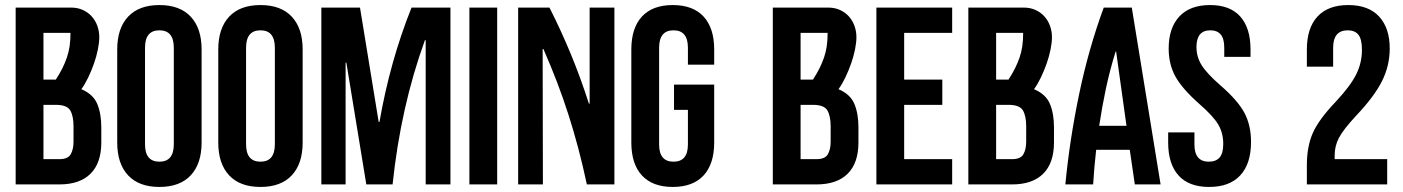

<svg xmlns="http://www.w3.org/2000/svg" viewBox="-20 -730 5554 760"><path d="M215 -100Q249 -100 260 -119.5Q271 -139 271 -169V-230Q271 -271 258 -293Q245 -315 201 -315H152V-100ZM152 -415H201Q216 -438 226.5 -459Q237 -480 244.5 -501.5Q252 -523 255.5 -546.5Q259 -570 259 -600H152ZM42 -700H261Q288 -700 309 -690Q330 -680 344 -664Q358 -648 365.5 -627Q373 -606 373 -583Q373 -562 367.5 -534.5Q362 -507 352 -478.5Q342 -450 329 -423Q316 -396 302 -377Q349 -357 365 -318.5Q381 -280 381 -226V-166Q381 -85 338.5 -42.5Q296 0 215 0H42Z M611 10Q530 10 487 -36Q444 -82 444 -166V-534Q444 -618 487 -664Q530 -710 611 -710Q692 -710 735 -664Q778 -618 778 -534V-166Q778 -82 735 -36Q692 10 611 10ZM611 -90Q668 -90 668 -159V-541Q668 -610 611 -610Q554 -610 554 -541V-159Q554 -90 611 -90Z M1011 10Q930 10 887 -36Q844 -82 844 -166V-534Q844 -618 887 -664Q930 -710 1011 -710Q1092 -710 1135 -664Q1178 -618 1178 -534V-166Q1178 -82 1135 -36Q1092 10 1011 10ZM1011 -90Q1068 -90 1068 -159V-541Q1068 -610 1011 -610Q954 -610 954 -541V-159Q954 -90 1011 -90Z M1252 -700H1405L1479 -247H1482Q1524 -488 1609 -700H1763V0H1665V-571H1662Q1614 -439 1582 -296Q1550 -153 1534 0H1430L1351 -482H1348V0H1252Z M1838 -700H1948V0H1838Z M2031 -700H2155Q2202 -607 2240.5 -513.5Q2279 -420 2311 -320H2314V-700H2412V0H2303Q2287 -75 2269 -143Q2251 -211 2230 -276.5Q2209 -342 2184.5 -406Q2160 -470 2131 -536H2128L2129 0H2031Z M2643 10Q2563 10 2521 -35.5Q2479 -81 2479 -166V-534Q2479 -619 2521 -664.5Q2563 -710 2643 -710Q2723 -710 2765 -664.5Q2807 -619 2807 -534V-474H2703V-541Q2703 -610 2646 -610Q2589 -610 2589 -541V-158Q2589 -90 2646 -90Q2703 -90 2703 -158V-295H2648V-395H2807V-166Q2807 -81 2765 -35.5Q2723 10 2643 10Z M3212 -100Q3246 -100 3257 -119.5Q3268 -139 3268 -169V-230Q3268 -271 3255 -293Q3242 -315 3198 -315H3149V-100ZM3149 -415H3198Q3213 -438 3223.5 -459Q3234 -480 3241.5 -501.5Q3249 -523 3252.5 -546.5Q3256 -570 3256 -600H3149ZM3039 -700H3258Q3285 -700 3306 -690Q3327 -680 3341 -664Q3355 -648 3362.5 -627Q3370 -606 3370 -583Q3370 -562 3364.5 -534.5Q3359 -507 3349 -478.5Q3339 -450 3326 -423Q3313 -396 3299 -377Q3346 -357 3362 -318.5Q3378 -280 3378 -226V-166Q3378 -85 3335.5 -42.5Q3293 0 3212 0H3039Z M3449 -700H3749V-600H3559V-415H3710V-315H3559V-100H3749V0H3449Z M3986 -100Q4020 -100 4031 -119.5Q4042 -139 4042 -169V-230Q4042 -271 4029 -293Q4016 -315 3972 -315H3923V-100ZM3923 -415H3972Q3987 -438 3997.5 -459Q4008 -480 4015.5 -501.5Q4023 -523 4026.5 -546.5Q4030 -570 4030 -600H3923ZM3813 -700H4032Q4059 -700 4080 -690Q4101 -680 4115 -664Q4129 -648 4136.5 -627Q4144 -606 4144 -583Q4144 -562 4138.5 -534.5Q4133 -507 4123 -478.5Q4113 -450 4100 -423Q4087 -396 4073 -377Q4120 -357 4136 -318.5Q4152 -280 4152 -226V-166Q4152 -85 4109.5 -42.5Q4067 0 3986 0H3813Z M4439 -232 4398 -526H4396Q4373 -452 4357.5 -379Q4342 -306 4331 -232ZM4197 0Q4214 -177 4251.5 -357Q4289 -537 4349 -700H4460L4574 0H4472L4452 -137H4319Q4311 -67 4307 0Z M4766 10Q4686 10 4645 -35.5Q4604 -81 4604 -166V-206H4708V-158Q4708 -90 4765 -90Q4793 -90 4807.5 -106.5Q4822 -123 4822 -160Q4822 -204 4802 -237.5Q4782 -271 4728 -318Q4660 -378 4633 -426.5Q4606 -475 4606 -538Q4606 -619 4648 -664.5Q4690 -710 4770 -710Q4849 -710 4889.5 -664.5Q4930 -619 4930 -534V-505H4826V-541Q4826 -577 4812 -593.5Q4798 -610 4771 -610Q4716 -610 4716 -544Q4716 -505 4736.5 -472Q4757 -439 4811 -392Q4880 -332 4906 -283Q4932 -234 4932 -168Q4932 -82 4889.5 -36Q4847 10 4766 10Z M5153 -76Q5153 -151 5177 -204.5Q5201 -258 5267 -327Q5324 -388 5347.5 -434Q5371 -480 5371 -533Q5371 -575 5357 -592.5Q5343 -610 5315 -610Q5257 -610 5257 -541V-466H5153V-534Q5153 -619 5195 -664.5Q5237 -710 5317 -710Q5397 -710 5439 -664.5Q5481 -619 5481 -538Q5481 -470 5450.5 -409Q5420 -348 5348 -272Q5297 -217 5280 -184.5Q5263 -152 5263 -115V-100H5471V0H5153Z"/></svg>

Font: Booming Bebas 2
Style: Regular
Weight: 400
Designer: Ryoichi Tsunekawa
Foundry: Ryoichi Tsunekawa
Version: Version 2.000